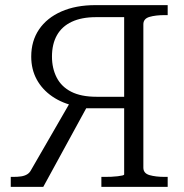

<svg xmlns="http://www.w3.org/2000/svg" viewBox="-20 -730 718 750"><path d="M326 -324 149 0H22V-39H31Q49 -39 62.5 -41Q76 -43 86 -49Q96 -55 102 -67L259 -339ZM465 -49V-663H355Q299 -663 260.5 -645Q222 -627 202.5 -592.5Q183 -558 183 -509Q183 -463 201.5 -427Q220 -391 258.5 -371.5Q297 -352 357 -352H482V-307H299L277 -315Q224 -326 184.5 -353Q145 -380 123.5 -419.5Q102 -459 102 -509Q102 -570 132.5 -615Q163 -660 219.5 -685Q276 -710 353 -710H635V-671H624Q588 -671 564 -664Q540 -657 540 -635V-75Q540 -53 564 -46Q588 -39 624 -39H635V0H376V-39H388Q401 -39 414.5 -39.5Q428 -40 439.5 -41.5Q451 -43 458 -44.5Q465 -46 465 -49Z"/></svg>

Font: Roboto Serif 36pt Light
Style: Regular
Weight: 300
Designer: Greg Gazdowicz
Foundry: Commercial Type
Version: Version 1.008